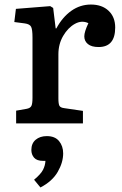

<svg xmlns="http://www.w3.org/2000/svg" viewBox="-20 -543 535 845"><path d="M51 0V-56L97 -64Q113 -67 118 -76.5Q123 -86 123 -112V-378Q123 -413 117 -425Q111 -437 89 -440L43 -446L50 -504L201 -516L214 -508L225 -418H228Q255 -468 294 -495.5Q333 -523 380 -523Q429 -523 458 -495.5Q487 -468 487 -422Q487 -336 414 -336Q383 -336 367 -349Q351 -362 351 -383Q351 -403 369 -441Q340 -455 309.5 -438Q279 -421 258 -385Q237 -349 237 -304V-110Q237 -86 241.5 -77.5Q246 -69 263 -67L345 -55V0ZM158 282 130 248Q160 223 169.5 204Q179 185 180 165H170Q142 165 130 151Q118 137 118 117Q118 88 137 72Q156 56 186 56Q222 56 240 78Q258 100 258 132Q258 172 234 213.5Q210 255 158 282Z"/></svg>

Font: Literata Medium
Style: Regular
Weight: 500
Designer: Latin by Veronika Burian and Jose Scaglione. Greek by Irene Vlachou. Cyrillic by Vera Evstafieva.
Foundry: TypeTogether
Version: Version 3.103; ttfautohint (v1.8.4.7-5d5b);gftools[0.9.29]